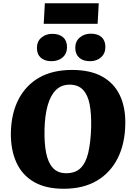

<svg xmlns="http://www.w3.org/2000/svg" viewBox="-20 -1151 821 1186"><path d="M47 -329Q49 -449 94 -536.5Q139 -624 222 -671.5Q305 -719 425 -719Q538 -719 611.5 -678Q685 -637 720.5 -562Q756 -487 754 -384Q752 -263 707 -173.5Q662 -84 578 -34.5Q494 15 373 15Q263 15 190 -27Q117 -69 81.5 -147Q46 -225 47 -329ZM255 -351Q253 -267 265 -206.5Q277 -146 307 -113.5Q337 -81 389 -81Q446 -81 478.5 -113.5Q511 -146 525.5 -209Q540 -272 543 -363Q545 -446 534 -505Q523 -564 493 -596Q463 -628 410 -628Q359 -628 325.5 -595Q292 -562 274.5 -500Q257 -438 255 -351ZM208 -855Q208 -895 235.5 -918.5Q263 -942 303 -942Q346 -942 370 -920.5Q394 -899 394 -860Q394 -820 367 -796.5Q340 -773 298 -773Q256 -773 232 -794.5Q208 -816 208 -855ZM445 -856Q445 -896 473 -919.5Q501 -943 541 -943Q584 -943 607.5 -921.5Q631 -900 631 -861Q631 -821 604 -797Q577 -773 536 -773Q493 -773 469 -795Q445 -817 445 -856ZM257 -1131H590L583 -1004H250Z"/></svg>

Font: Literata 18pt ExtraBold
Style: Italic
Weight: 800
Italic angle: -2°
Designer: Latin by Veronika Burian and Jose Scaglione. Greek by Irene Vlachou. Cyrillic by Vera Evstafieva
Foundry: TypeTogether
Version: Version 3.103;gftools[0.9.29]